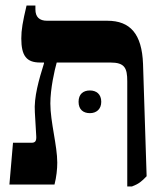

<svg xmlns="http://www.w3.org/2000/svg" viewBox="-20 -667 597 694"><path d="M14 0H177C184 -27 187 -56 187 -79C187 -141 162 -226 162 -293C162 -346 177 -413 185 -441H379C431 -441 440 -421 440 -373V7H457C481 -2 492 -11 510 -30L497 -436C493 -544 451 -592 368 -592H150C122 -592 108 -606 108 -633V-647H76C62 -588 57 -559 57 -528C57 -465 76 -441 125 -441H139V-438C121 -380 102 -316 106 -261L111 -175C112 -158 108 -151 94 -151H27ZM264 -299C264 -271 281 -258 305 -258C328 -258 346 -272 346 -299C346 -327 328 -340 305 -340C281 -340 264 -327 264 -299Z"/></svg>

Font: Noto Serif Hebrew SemiCondensed
Style: Bold
Weight: 700
Width: 4
Designer: Monotype Design Team
Foundry: Monotype Imaging Inc.
Version: Version 2.004